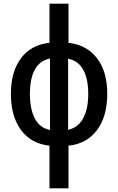

<svg xmlns="http://www.w3.org/2000/svg" viewBox="-20 -780 640 1040"><path d="M248 240V9Q149 -1 94 -75.5Q39 -150 39 -271Q39 -392 94 -465Q149 -538 248 -548V-760H351V-548Q450 -537 505.5 -464.5Q561 -392 561 -271Q561 -150 505.5 -75.5Q450 -1 351 9V240ZM142 -271Q142 -190 168.5 -138.5Q195 -87 251 -76V-463Q195 -452 168.5 -403Q142 -354 142 -271ZM458 -271Q458 -353 431 -402Q404 -451 349 -462V-77Q404 -89 431 -140Q458 -191 458 -271Z"/></svg>

Font: Noto Sans Mono Medium
Style: Regular
Weight: 500
Designer: Monotype Design Team
Foundry: Monotype Imaging Inc.
Version: Version 2.014